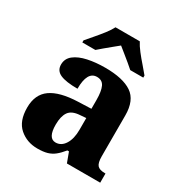

<svg xmlns="http://www.w3.org/2000/svg" viewBox="-180 -895 974 1034"><g transform="rotate(30 307.0 -378.0)"><path d="M200 10Q135 10 89 -30Q43 -70 43 -154Q43 -236 98 -275Q153 -314 265 -318L346 -321V-375Q346 -430 333 -457.5Q320 -485 287 -485Q227 -485 227 -377Q155 -377 120 -392.5Q85 -408 85 -446Q85 -483 114.5 -506Q144 -529 193 -539.5Q242 -550 301 -550Q411 -550 466.5 -512.5Q522 -475 522 -381V-128Q522 -87 535 -72Q548 -57 582 -57H586V0H379L356 -62H346Q324 -35 304.5 -19.5Q285 -4 261 3Q237 10 200 10ZM269 -67Q304 -67 325.5 -101Q347 -135 347 -191V-264L310 -261Q260 -258 241 -230.5Q222 -203 222 -151Q222 -67 269 -67ZM125 -619Q141 -638 163.5 -664Q186 -690 207 -717Q228 -744 239 -766H390Q401 -744 422 -717Q443 -690 466 -664Q489 -638 504 -619V-606H423Q411 -617 391 -633.5Q371 -650 350 -667Q329 -684 314 -696Q299 -684 278.5 -667Q258 -650 238 -633.5Q218 -617 206 -606H125Z"/></g></svg>

Font: Noto Serif Telugu ExtraBold
Style: Regular
Weight: 800
Designer: Jelle Bosma - Monotype Design Team
Foundry: Monotype Imaging Inc.
Version: Version 2.005; ttfautohint (v1.8.4.7-5d5b)